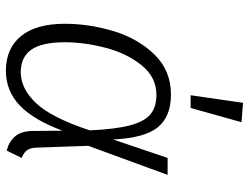

<svg xmlns="http://www.w3.org/2000/svg" viewBox="-114 -698 823 634"><g transform="rotate(90 297.0 -380.5)"><path d="M440 -343 501 -523H557L461 -261L467 -90Q468 -68 476 -58Q484 -48 501 -41L477 8Q449 2 431 -18Q413 -38 412 -75L411 -176Q376 -81 328 -35Q280 11 213 11Q140 11 99 -38.5Q58 -88 58 -184Q58 -263 82 -343.5Q106 -424 159 -479Q212 -534 292 -534Q364 -534 399.5 -491Q435 -448 440 -343ZM119 -184Q119 -108 143.5 -73Q168 -38 218 -38Q272 -38 320 -88.5Q368 -139 410 -266Q406 -353 393 -400.5Q380 -448 356 -467Q332 -486 293 -486Q234 -486 194.5 -436.5Q155 -387 137 -317Q119 -247 119 -184ZM383 -767 336 -599H294L319 -772Z"/></g></svg>

Font: Fira Sans Light
Style: Italic
Weight: 300
Italic angle: -8°
Designer: bBox Type GmbH & Carrois Corporate GbR & Edenspiekermann AG
Foundry: bBox Type GmbH & Carrois Corporate GbR & Edenspiekermann AG
Version: Version 4.301